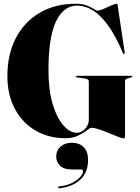

<svg xmlns="http://www.w3.org/2000/svg" viewBox="-20 -730 750 1028"><path d="M649.5 -2Q649.5 11 642.5 11Q634.5 11 612.5 2.5Q590.5 -6 563 -17.5Q535.5 -29 510.2 -37.5Q485 -46 470.5 -46Q462.5 -46 444.8 -32Q427 -18 398.8 -4Q370.5 10 330.5 10Q240 10 169.8 -31.2Q99.5 -72.5 59.5 -147.5Q19.5 -222.5 19.5 -323Q19.5 -438 64.2 -525Q109 -612 191.5 -661Q274 -710 386.5 -710Q420.5 -710 444.2 -700.8Q468 -691.5 482.2 -682.2Q496.5 -673 501.5 -673Q513.5 -673 534.5 -682.2Q555.5 -691.5 575.8 -700.8Q596 -710 605.5 -710Q607 -710 608.2 -708.2Q609.5 -706.5 610.5 -698L647.5 -450Q648.5 -442.5 645.5 -441Q642.5 -439.5 638.5 -445Q598.5 -540.5 557 -596.2Q515.5 -652 474.5 -676Q433.5 -700 393.5 -700Q320.5 -700 280 -615.5Q239.5 -531 239.5 -355Q239.5 -248 262 -173Q284.5 -98 319.5 -58.5Q354.5 -19 391.5 -19Q416.5 -19 436 -40.5Q455.5 -62 455.5 -88V-295Q455.5 -307 432.5 -310L394.5 -315Q386.5 -316.5 386.5 -320Q386.5 -324 392.5 -324H682.5Q688.5 -324 688.5 -320Q688.5 -317 680.5 -315L662.5 -310Q649.5 -306.5 649.5 -295ZM366.5 177.5Q321 177.5 301 156.5Q281 135.5 281 109Q281 76 304 55.2Q327 34.5 364.5 34.5Q405 34.5 428.2 58Q451.5 81.5 451.5 126Q451.5 192.5 410.8 231Q370 269.5 299 278Q292.5 279 292 274Q291 268.5 296.5 268Q335.5 264.5 364.2 250.2Q393 236 408.8 218.2Q424.5 200.5 424.5 187Q424.5 177.5 415 177.5Z"/></svg>

Font: Fraunces 144pt Black
Style: Regular
Weight: 900
Version: Version 1.000;[0bf87f6ff]